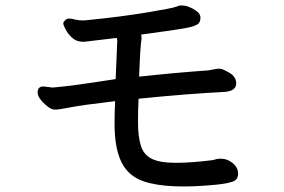

<svg xmlns="http://www.w3.org/2000/svg" viewBox="-20 -685 1040 704"><path d="M777 -433Q780 -433 787.5 -433Q795 -433 820.5 -418.5Q846 -404 846 -379Q846 -351 803 -348Q665 -341 488 -323Q486 -281 486 -234Q486 -187 496 -152.5Q506 -118 536 -103Q566 -88 624 -88Q682 -88 761 -98Q775 -103 786 -103H792Q813 -103 833 -87Q853 -71 853 -48.5Q853 -26 833 -19Q813 -12 775 -8Q595 10 507 -20Q451 -39 425.5 -90Q400 -141 400 -233Q400 -268 402 -314Q281 -300 238.5 -291.5Q196 -283 182 -283Q168 -283 154 -295Q118 -324 118 -346Q118 -368 139 -368H140L173 -364L184 -365Q240 -370 318.5 -382Q397 -394 404 -395Q406 -445 408 -487.5Q410 -530 410 -535.5Q410 -541 408 -546L299 -533Q294 -532 290 -532H283Q260 -532 244 -547Q228 -562 220 -578Q212 -594 212 -599Q212 -604 218.5 -610.5Q225 -617 233.5 -617Q242 -617 254.5 -613.5Q267 -610 284 -610L298 -611Q420 -623 516.5 -639Q613 -655 625 -660Q637 -665 642 -665H646Q671 -665 700 -645Q715 -634 715 -620.5Q715 -607 708.5 -599.5Q702 -592 677.5 -585.5Q653 -579 497 -558Q499 -553 499 -547V-543Q499 -542 496.5 -523Q494 -504 490 -404Q618 -418 744 -427Z"/></svg>

Font: LXGW ZhenKai
Style: Regular
Weight: 400
Designer: LXGW / Fontworks Inc.
Foundry: LXGW / Fontworks Inc.
Version: Version 0.800;June 8, 2025